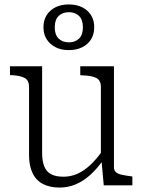

<svg xmlns="http://www.w3.org/2000/svg" viewBox="-20 -836 647 866"><path d="M170 -537V-146Q170 -110 179.5 -86Q189 -62 210 -50.5Q231 -39 266 -39Q300 -39 330 -52.5Q360 -66 388.5 -93Q417 -120 444 -159L447 -116Q418 -75 387 -47Q356 -19 321.5 -4.5Q287 10 249 10Q205 10 174 -6Q143 -22 127 -55Q111 -88 111 -136V-444Q111 -474 91 -484.5Q71 -495 34 -497H25V-537ZM494 -537V-81Q494 -67 503.5 -59Q513 -51 530 -47.5Q547 -44 570 -41L577 -40V0H448L437 -120L435 -125V-444Q435 -474 414 -484.5Q393 -495 354 -496L342 -497V-537ZM227 -713Q227 -679 244.5 -662Q262 -645 291 -645Q319 -645 336.5 -662Q354 -679 354 -713Q354 -747 336.5 -764Q319 -781 291 -781Q262 -781 244.5 -764Q227 -747 227 -713ZM405 -713Q405 -682 391 -659Q377 -636 351 -623Q325 -610 290 -610Q256 -610 230.5 -623Q205 -636 190.5 -659Q176 -682 176 -713Q176 -744 190 -767Q204 -790 230 -803Q256 -816 290 -816Q325 -816 351 -803Q377 -790 391 -767Q405 -744 405 -713Z"/></svg>

Font: Roboto Serif SemiCondensed ExtraLight
Style: Regular
Weight: 250
Width: 4
Designer: Greg Gazdowicz
Foundry: Commercial Type
Version: Version 1.007